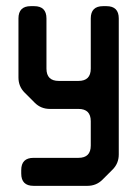

<svg xmlns="http://www.w3.org/2000/svg" viewBox="-20 -505 456 624"><path d="M275 -282V-445Q275 -485 315 -485H326Q366 -485 366 -445V-3Q366 26 346 46L313 79Q293 99 264 99H89Q49 99 49 59V48Q49 8 89 8H235Q275 8 275 -32V-111Q275 -151 235 -151H142Q113 -151 93 -171L60 -204Q40 -224 40 -253V-445Q40 -485 80 -485H91Q131 -485 131 -445V-282Q131 -242 171 -242H235Q275 -242 275 -282Z"/></svg>

Font: ZCOOL QingKe HuangYou
Style: Regular
Weight: 400
Version: Version 1.000